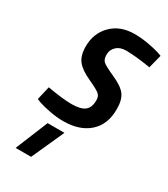

<svg xmlns="http://www.w3.org/2000/svg" viewBox="-238 -799 1063 1215"><g transform="rotate(30 293.0 -191.5)"><path d="M180 72H303L196 309H83ZM381 -574Q337 -574 311.5 -549.5Q286 -525 286 -491Q286 -457 302 -441.5Q318 -426 390 -394Q462 -362 488.5 -326.5Q515 -291 515 -223Q515 -110 445.5 -49Q376 12 258 12Q211 12 159 2Q107 -8 78 -18L50 -29L73 -128Q186 -108 250.5 -108Q315 -108 345 -130.5Q375 -153 375 -207Q375 -236 357.5 -251.5Q340 -267 272 -298Q204 -329 175 -366Q146 -403 146 -469Q146 -566 209 -629Q272 -692 377 -692Q425 -692 477.5 -682.5Q530 -673 558 -664L586 -654L561 -556Q451 -574 381 -574Z"/></g></svg>

Font: Titillium Web
Style: Bold Italic
Weight: 700
Italic angle: -13°
Version: Version 1.001;PS 57.000;hotconv 1.0.70;makeotf.lib2.5.55311